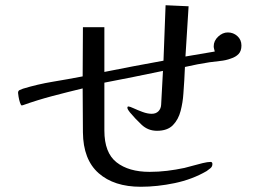

<svg xmlns="http://www.w3.org/2000/svg" viewBox="-20 -719 1040 734"><path d="M903 -545Q903 -524 892 -512.5Q881 -501 862 -495Q843 -488 822 -486Q801 -484 781 -481Q735 -474 687 -463Q686 -438 684.5 -412Q683 -386 681 -360Q679 -328 670.5 -295Q662 -262 641 -240.5Q620 -219 580 -219Q546 -219 521.5 -242Q497 -265 477 -289Q474 -293 470.5 -298Q467 -303 467 -307Q467 -312 471 -312Q476 -312 491 -305Q506 -298 525 -291Q544 -284 560 -284Q576 -284 585.5 -293.5Q595 -303 596 -318L603 -448Q547 -436 491 -425Q435 -414 379 -403V-220Q379 -135 425.5 -98.5Q472 -62 552 -62Q586 -62 619 -66Q652 -70 685 -77Q698 -80 717 -85.5Q736 -91 755 -95.5Q774 -100 785 -100Q792 -100 792 -92Q792 -82 784.5 -76Q777 -70 770 -65Q715 -33 648 -19Q581 -5 518 -5Q416 -5 357 -57Q298 -109 297 -213L296 -381Q238 -367 181 -352Q124 -337 68 -317Q67 -317 66 -316.5Q65 -316 63 -316Q60 -316 56.5 -326.5Q53 -337 51 -349Q49 -361 49 -364Q49 -372 55.5 -375Q62 -378 68 -380Q124 -397 181.5 -406.5Q239 -416 296 -427L297 -615H379V-444Q435 -455 491.5 -466Q548 -477 605 -487L613 -699L701 -695L689 -503L801 -522Q800 -527 798.5 -532Q797 -537 797 -542Q797 -563 814 -579Q831 -595 851 -595Q872 -595 887.5 -581Q903 -567 903 -545Z"/></svg>

Font: Kaisei Opti
Style: Regular
Weight: 400
Designer: Font-Kai, 金井和夫
Foundry: KAZUO KANAI
Version: Version 5.003